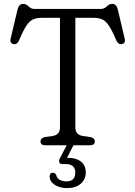

<svg xmlns="http://www.w3.org/2000/svg" viewBox="-20 -746 695 986"><path d="M157 -700H498Q515 -700 528 -713Q541 -726 556 -726Q578 -726 584.5 -699L620 -549Q626.5 -523.5 605.5 -519.5Q587.5 -516 577 -539Q555.5 -590.5 538.8 -615Q522 -639.5 504 -647Q486 -654.5 460 -654.5H367V-91.5Q367 -54 405 -47.5L445 -42Q467 -36.5 467 -20Q467 0 442 0H213.5Q188 0 188 -20Q188 -36.5 210 -42L250 -47.5Q288 -54 288 -91.5V-654.5H195Q169.5 -654.5 151.2 -647Q133 -639.5 116.2 -615Q99.5 -590.5 78 -539Q68 -516 50 -519.5Q28.5 -523.5 35 -549L70.5 -699Q77.5 -726 99.5 -726Q114 -726 127 -713Q140 -700 157 -700ZM327 -8.5H361.5L324 65Q327 64.5 331 64.5Q371.5 64.5 396 84.2Q420.5 104 420.5 139.5Q420.5 175.5 394.5 197.8Q368.5 220 324.5 220Q287 220 261 203Q235 186 235 160.5Q235 141 251 141Q264 141 269 154Q273.5 171.5 288.5 178.5Q303.5 185.5 321.5 185.5Q366.5 185.5 366.5 140Q366.5 120 354.8 108.2Q343 96.5 319.5 96.5H300.5Q288 96.5 284.8 88Q281.5 79.5 286.5 69Z"/></svg>

Font: Fraunces 9pt SuperSoft Light
Style: Regular
Weight: 300
Version: Version 1.000;[b76b70a41]